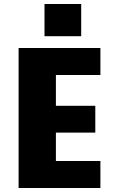

<svg xmlns="http://www.w3.org/2000/svg" viewBox="-20 -940 590 960"><path d="M73 0V-700H482V-565H259.5V-411H456.5V-277H259.5V-135H482V0ZM202.5 -920H386V-759H202.5Z"/></svg>

Font: Trispace SemiCondensed ExtraBold
Style: Regular
Weight: 800
Width: 4
Designer: Tyler Finck
Foundry: Etcetera Type Company
Version: Version 1.210; ttfautohint (v1.8.3)